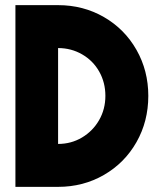

<svg xmlns="http://www.w3.org/2000/svg" viewBox="-20 -727 622 747"><path d="M40 -707H206Q304 -707 384.5 -660.5Q465 -614 511 -533Q557 -452 557 -354Q557 -255 511 -174Q465 -93 384.5 -46.5Q304 0 206 0H40ZM390 -354Q390 -406 366 -448.5Q342 -491 299.5 -515.5Q257 -540 206 -540V-167Q257 -167 299 -192Q341 -217 365.5 -259.5Q390 -302 390 -354Z"/></svg>

Font: Lineal Heavy
Style: Regular
Weight: 900
Designer: Created by Frank Adebiaye with contributions from Anton Moglia & Ariel Martín Pérez
Created by Frank ADEBIAYE with FontF
Foundry: Velvetyne Type Foundry
Version: Version 2.000